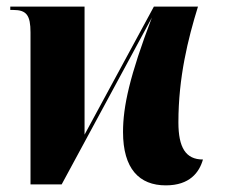

<svg xmlns="http://www.w3.org/2000/svg" viewBox="-20 -556 727 579"><path d="M480 3C552 3 581 -36 592 -75C540 -75 518 -111 518 -187C518 -323 547 -439 577 -536H444L235 -150V-536H11V-526H20C60 -526 72 -510 72 -458V0H166L438 -503C371 -327 351 -235 351 -158C351 -47 400 3 480 3Z"/></svg>

Font: Noto Serif Display ExtraCondensed Black
Style: Regular
Weight: 900
Width: 2
Designer: Monotype Design Team
Foundry: Monotype Imaging Inc.
Version: Version 2.009